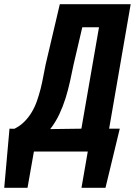

<svg xmlns="http://www.w3.org/2000/svg" viewBox="-59 -731 665 926"><path d="M449.7 174.8H334L364.3 0H104.5L73.7 174.8H-38.6L-13.2 -110.4L10.3 -109.9Q38.1 -123.5 58.8 -144.5Q79.6 -165.5 94.5 -190.7Q109.4 -215.8 119.4 -244.6Q129.4 -273.4 137 -303.2Q144.5 -333 149.9 -362.8Q155.3 -392.6 161.1 -419.9L229.5 -710.9H571.3L467.3 -110.4H518.6ZM295.9 -419.9Q287.6 -379.4 278.6 -338.1Q269.5 -296.9 257.1 -257.1Q244.6 -217.3 226.8 -179.4Q209 -141.6 183.1 -108.4L333.5 -110.4L418.5 -599.6H337.9Z"/></svg>

Font: Roboto Mono
Style: Bold Italic
Weight: 700
Designer: Google
Version: Version 2.000985; 2015; ttfautohint (v1.3)